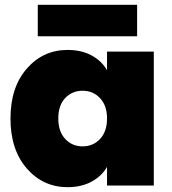

<svg xmlns="http://www.w3.org/2000/svg" viewBox="-20 -777 720 804"><path d="M263.2 -567.9Q321.3 -567.9 363.5 -544.9Q405.8 -522 428.2 -482.9V-561H624V0H428.2V-78.1Q405.8 -39.1 363 -16.1Q320.3 6.8 263.2 6.8Q160.6 6.8 92.3 -71.5Q23.9 -149.9 23.9 -280.8Q23.9 -411.6 92.3 -489.7Q160.6 -567.9 263.2 -567.9ZM428.2 -280.8Q428.2 -335 398.9 -366Q369.6 -397 326.2 -397Q282.2 -397 253.2 -366.5Q224.1 -335.9 224.1 -280.8Q224.1 -226.1 253.2 -195.1Q282.2 -164.1 326.2 -164.1Q369.6 -164.1 398.9 -195.1Q428.2 -226.1 428.2 -280.8ZM138.2 -625V-756.8H554.2V-625Z"/></svg>

Font: Poppins ExtraBold
Style: Regular
Weight: 800
Designer: Ninad Kale (Devanagari), Jonny Pinhorn (Latin)
Foundry: Indian Type Foundry
Version: Version 3.200;PS 1.000;hotconv 16.6.54;makeotf.lib2.5.65590